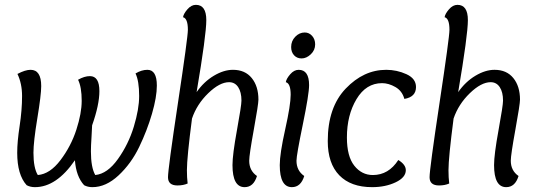

<svg xmlns="http://www.w3.org/2000/svg" viewBox="-20 -762 2211 792"><path d="M71 -366Q71 -417 52 -457Q84 -474 106 -474Q150 -474 150 -407Q150 -371 134 -274Q118 -177 118 -132Q118 -69 136 -40Q186 -44 229.5 -101.5Q273 -159 295 -227Q317 -295 317 -346Q317 -403 302 -433Q328 -448 351 -448Q390 -448 390 -386Q390 -330 360 -245Q360 -235 357.5 -197Q355 -159 355 -138Q355 -71 373 -40Q423 -45 466.5 -106Q510 -167 532 -239.5Q554 -312 554 -366Q554 -428 539 -459Q564 -474 588 -474Q627 -474 627 -409Q627 -362 607 -293Q587 -224 554 -155.5Q521 -87 469 -38.5Q417 10 361 10Q342 10 327 2Q294 -34 289 -101Q213 10 124 10Q105 10 90 2Q51 -41 51 -132Q51 -177 61 -242.5Q71 -308 71 -366Z M791 -382Q821 -425 862 -449.5Q903 -474 941 -474Q991 -474 1018.5 -440Q1046 -406 1046 -351Q1046 -332 1027 -227.5Q1008 -123 1008 -99Q1008 -58 1040 -36Q1026 10 989 10Q939 10 939 -81Q939 -124 957.5 -225.5Q976 -327 976 -347Q976 -382 962.5 -402.5Q949 -423 925 -423Q886 -423 839 -377.5Q792 -332 772 -273Q751 -112 751 -60Q751 -30 754 -5Q736 3 712 3Q673 3 673 -31Q673 -65 714 -337Q755 -609 755 -639Q755 -686 735 -691Q737 -705 753 -723.5Q769 -742 788 -742Q831 -742 831 -679Q831 -618 791 -382Z M1224 -521Q1205 -521 1193 -534Q1181 -547 1181 -568Q1181 -593 1198 -610.5Q1215 -628 1237 -628Q1255 -628 1267.5 -614Q1280 -600 1280 -579Q1280 -555 1262 -538Q1244 -521 1224 -521ZM1212 -474Q1255 -474 1255 -411Q1255 -374 1229 -248Q1203 -122 1203 -99Q1203 -58 1235 -36Q1221 10 1184 10Q1134 10 1134 -81Q1134 -128 1156.5 -228.5Q1179 -329 1179 -371Q1179 -418 1159 -423Q1161 -437 1177 -455.5Q1193 -474 1212 -474Z M1648 -354Q1639 -387 1611 -403Q1583 -419 1556 -419Q1490 -419 1450.5 -353Q1411 -287 1411 -195Q1411 -117 1441.5 -78.5Q1472 -40 1518 -40Q1583 -40 1623 -102Q1654 -83 1654 -60Q1654 -30 1612 -10Q1570 10 1515 10Q1427 10 1379.5 -39Q1332 -88 1332 -180Q1332 -319 1406 -396.5Q1480 -474 1573 -474Q1617 -474 1656.5 -456Q1696 -438 1696 -403Q1696 -362 1648 -354Z M1870 -382Q1900 -425 1941 -449.5Q1982 -474 2020 -474Q2070 -474 2097.5 -440Q2125 -406 2125 -351Q2125 -332 2106 -227.5Q2087 -123 2087 -99Q2087 -58 2119 -36Q2105 10 2068 10Q2018 10 2018 -81Q2018 -124 2036.5 -225.5Q2055 -327 2055 -347Q2055 -382 2041.5 -402.5Q2028 -423 2004 -423Q1965 -423 1918 -377.5Q1871 -332 1851 -273Q1830 -112 1830 -60Q1830 -30 1833 -5Q1815 3 1791 3Q1752 3 1752 -31Q1752 -65 1793 -337Q1834 -609 1834 -639Q1834 -686 1814 -691Q1816 -705 1832 -723.5Q1848 -742 1867 -742Q1910 -742 1910 -679Q1910 -618 1870 -382Z"/></svg>

Font: Overlock
Style: Italic
Weight: 400
Designer: Dario Muhafara
Foundry: Dario Manuel Muhafara
Version: Version 1.001